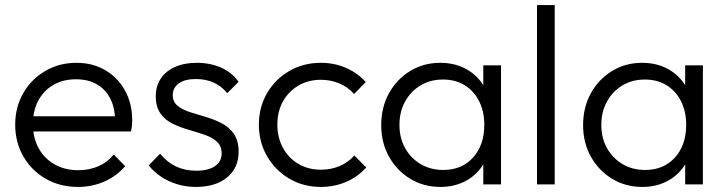

<svg xmlns="http://www.w3.org/2000/svg" viewBox="-20 -728 2866 758"><path d="M288 10Q217 10 161 -22Q105 -54 72.5 -110Q40 -166 40 -236Q40 -305 72 -360.5Q104 -416 159 -448Q214 -480 282 -480Q346 -480 395.5 -451Q445 -422 473.5 -370.5Q502 -319 502 -252Q502 -244 501 -233.5Q500 -223 497 -209H90V-269H459L434 -247Q435 -299 416.5 -336.5Q398 -374 363.5 -394.5Q329 -415 280 -415Q229 -415 191 -393Q153 -371 131.5 -331.5Q110 -292 110 -238Q110 -184 132.5 -143Q155 -102 195.5 -79Q236 -56 289 -56Q332 -56 368 -71.5Q404 -87 429 -118L474 -72Q441 -33 392.5 -11.5Q344 10 288 10Z M753 10Q715 10 680 -0.5Q645 -11 616.5 -30Q588 -49 567 -75L612 -121Q640 -87 675.5 -70.5Q711 -54 755 -54Q802 -54 828.5 -72Q855 -90 855 -122Q855 -152 836 -169Q817 -186 787.5 -196Q758 -206 725 -215.5Q692 -225 662 -239.5Q632 -254 613.5 -280Q595 -306 595 -348Q595 -388 614.5 -417.5Q634 -447 670.5 -463.5Q707 -480 757 -480Q810 -480 853 -461Q896 -442 922 -405L877 -360Q856 -387 824.5 -401.5Q793 -416 754 -416Q709 -416 685.5 -398.5Q662 -381 662 -353Q662 -326 681 -310.5Q700 -295 729.5 -285.5Q759 -276 792 -266.5Q825 -257 855 -241.5Q885 -226 903.5 -199.5Q922 -173 922 -128Q922 -65 876.5 -27.5Q831 10 753 10Z M1247 10Q1178 10 1122.5 -22.5Q1067 -55 1034.5 -111Q1002 -167 1002 -236Q1002 -305 1034.5 -360.5Q1067 -416 1122.5 -448Q1178 -480 1247 -480Q1300 -480 1346 -460Q1392 -440 1424 -404L1378 -357Q1354 -384 1320 -398.5Q1286 -413 1247 -413Q1197 -413 1158 -390Q1119 -367 1097 -327.5Q1075 -288 1075 -236Q1075 -185 1097 -144.5Q1119 -104 1158 -81Q1197 -58 1247 -58Q1287 -58 1321 -72.5Q1355 -87 1379 -114L1426 -67Q1393 -30 1346.5 -10Q1300 10 1247 10Z M1719 10Q1652 10 1599 -22.5Q1546 -55 1515.5 -110Q1485 -165 1485 -234Q1485 -304 1515.5 -359.5Q1546 -415 1599 -447.5Q1652 -480 1718 -480Q1772 -480 1814.5 -458.5Q1857 -437 1883.5 -398.5Q1910 -360 1916 -309V-162Q1910 -111 1883.5 -72Q1857 -33 1814.5 -11.5Q1772 10 1719 10ZM1730 -57Q1803 -57 1847.5 -106Q1892 -155 1892 -235Q1892 -288 1871.5 -328.5Q1851 -369 1814.5 -391.5Q1778 -414 1729 -414Q1679 -414 1640.5 -391Q1602 -368 1579.5 -327.5Q1557 -287 1557 -235Q1557 -183 1579.5 -143Q1602 -103 1641 -80Q1680 -57 1730 -57ZM1888 0V-126L1902 -242L1888 -355V-470H1958V0Z M2100 0V-708H2170V0Z M2516 10Q2449 10 2396 -22.5Q2343 -55 2312.5 -110Q2282 -165 2282 -234Q2282 -304 2312.5 -359.5Q2343 -415 2396 -447.5Q2449 -480 2515 -480Q2569 -480 2611.5 -458.5Q2654 -437 2680.5 -398.5Q2707 -360 2713 -309V-162Q2707 -111 2680.5 -72Q2654 -33 2611.5 -11.5Q2569 10 2516 10ZM2527 -57Q2600 -57 2644.5 -106Q2689 -155 2689 -235Q2689 -288 2668.5 -328.5Q2648 -369 2611.5 -391.5Q2575 -414 2526 -414Q2476 -414 2437.5 -391Q2399 -368 2376.5 -327.5Q2354 -287 2354 -235Q2354 -183 2376.5 -143Q2399 -103 2438 -80Q2477 -57 2527 -57ZM2685 0V-126L2699 -242L2685 -355V-470H2755V0Z"/></svg>

Font: Outfit-Light
Style: Regular
Weight: 300
Designer: Rodrigo Fuenzalida
Foundry: fragTYPE
Version: Version 1.000